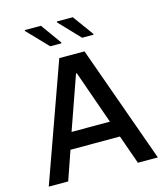

<svg xmlns="http://www.w3.org/2000/svg" viewBox="-128 -990 941 1088"><g transform="rotate(-15 342.0 -446.0)"><path d="M22 0 268 -688H416L662 0H545L485 -170H195L136 0ZM227 -266H452L342 -579H337ZM490 -766H423L308 -887V-892H402L490 -771ZM302 -766H236L120 -887V-892H215L302 -771Z"/></g></svg>

Font: Saira Medium
Style: Regular
Weight: 500
Designer: Hector Gatti with collaboration of the Omnibus-Type team
Foundry: Omnibus-Type
Version: Version 1.100; ttfautohint (v1.8.3)